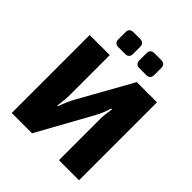

<svg xmlns="http://www.w3.org/2000/svg" viewBox="-239 -1049 1202 1202"><g transform="rotate(45 362.0 -448.0)"><path d="M660 -690V0H482V-359Q482 -385 485 -410Q488 -435 492 -460H485Q477 -434 467 -409.5Q457 -385 444 -361L244 0H64V-690H242V-341Q242 -316 239.5 -289Q237 -262 233 -235H239Q248 -261 259 -286.5Q270 -312 282 -334L481 -690ZM491 -896Q527 -896 527 -860V-799Q527 -763 491 -763H432Q396 -763 396 -799V-860Q396 -896 432 -896ZM305 -896Q340 -896 340 -860V-799Q340 -763 305 -763H245Q210 -763 210 -799V-860Q210 -896 245 -896Z"/></g></svg>

Font: Exo 2 ExtraBold
Style: Regular
Weight: 800
Designer: Natanael Gama
Foundry: Natanael Gama
Version: Version 2.010